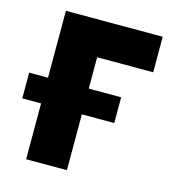

<svg xmlns="http://www.w3.org/2000/svg" viewBox="-106 -798 801 887"><g transform="rotate(15 294.0 -355.0)"><path d="M100 0V-267H10V-390H100V-710H563V-540H295V-390H450V-267H295V0Z"/></g></svg>

Font: Raleway Black
Style: Regular
Weight: 900
Designer: Matt McInerney, Pablo Impallari, Rodrigo Fuenzalida
Foundry: Matt McInerney, Pablo Impallari, Rodrigo Fuenzalida
Version: Version 4.026